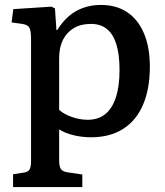

<svg xmlns="http://www.w3.org/2000/svg" viewBox="-20 -543 671 779"><path d="M33 216V164L78 157Q93 155 99.5 145Q106 135 106 110V-382Q106 -419 99 -431Q92 -443 70 -446L27 -452L34 -506L189 -516L203 -509L209 -421H212Q234 -456 260 -478Q286 -500 318.5 -511.5Q351 -523 389 -523Q452 -523 496 -493.5Q540 -464 564 -408Q588 -352 588 -272Q588 -183 560.5 -118.5Q533 -54 479.5 -20Q426 14 349 14Q313 14 278 5.5Q243 -3 220 -18V108Q220 132 227 142.5Q234 153 253 156L314 165V216ZM336 -57Q378 -57 406.5 -79.5Q435 -102 450 -147.5Q465 -193 465 -259Q465 -322 452 -363.5Q439 -405 413.5 -425.5Q388 -446 349 -446Q308 -446 279.5 -429Q251 -412 235.5 -381.5Q220 -351 220 -307V-97Q239 -80 271.5 -68.5Q304 -57 336 -57Z"/></svg>

Font: Literata 18pt Medium
Style: Regular
Weight: 500
Designer: Latin by Veronika Burian and Jose Scaglione. Greek by Irene Vlachou. Cyrillic by Vera Evstafieva.
Foundry: TypeTogether
Version: Version 3.103;gftools[0.9.29]